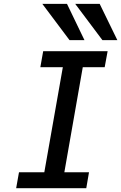

<svg xmlns="http://www.w3.org/2000/svg" viewBox="-20 -996 641 1016"><path d="M80.5 -84.5H214.5L312.5 -640.5H193.5L208.5 -725H549.5L534 -640.5H418L320.5 -84.5H451L436.5 0H65.5ZM204 -975.5H334.5L427 -783.5H348ZM378 -975.5H507.5L601 -783.5H522Z"/></svg>

Font: JuliaMono Medium
Style: Italic
Weight: 500
Italic angle: -9°
Monospace: yes
Designer: cormullion
Foundry: corm
Version: Version 0.054; ttfautohint (v1.8.4)